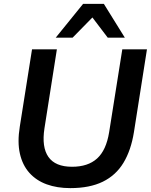

<svg xmlns="http://www.w3.org/2000/svg" viewBox="-20 -959 777 989"><path d="M342 10Q274 10 220.5 -9.5Q167 -29 131.5 -68.5Q96 -108 82.5 -167.5Q69 -227 82 -307L145 -705H273L209 -298Q194 -201 229.5 -150.5Q265 -100 351 -100Q433 -100 480 -142.5Q527 -185 542 -277L610 -705H737L670 -279Q655 -185 616 -120.5Q577 -56 509.5 -23Q442 10 342 10ZM267 -765 408 -939H515L623 -765H535L456 -869L354 -765Z"/></svg>

Font: Nunito Sans 12pt ExtraLight 12pt
Style: Bold Italic
Weight: 700
Italic angle: -9°
Version: Version 3.101;gftools[0.9.27]